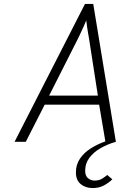

<svg xmlns="http://www.w3.org/2000/svg" viewBox="-20 -720 682 975"><path d="M450.5 235Q414.5 235 390 215Q365.5 195 365.5 155.5Q365.5 115.5 386.5 85Q407.5 54.5 441.8 33Q476 11.5 515 -2L483.5 -188.5H207L111 0H54L411.5 -700H453.5L568.5 0Q526.5 12 491 32.2Q455.5 52.5 434 81.2Q412.5 110 412.5 146.5Q412.5 173.5 427.2 185.2Q442 197 460 197Q483 197 499 187Q515 177 524.5 168.5L550.5 190.5Q534 207 509 221Q484 235 450.5 235ZM229.5 -234.5H477L432.5 -522Q431 -529.5 427.8 -548.2Q424.5 -567 421.8 -586.5Q419 -606 418 -616.5Q414 -605.5 405.2 -586.5Q396.5 -567.5 388 -549.2Q379.5 -531 375.5 -523Z"/></svg>

Font: Overpass ExtraLight
Style: Italic
Weight: 250
Italic angle: -10°
Designer: Delve Withrington, Dave Bailey, Thomas Jockin
Foundry: Delve Fonts LLC
Version: Version 4.000